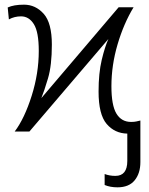

<svg xmlns="http://www.w3.org/2000/svg" viewBox="-20 -563 640 822"><path d="M483 239Q532 239 556.5 209Q581 179 581 131V-47Q572 -45 563.5 -43Q555 -41 541 -41Q500 -41 478.5 -76.5Q457 -112 457 -194Q457 -284 483.5 -373.5Q510 -463 552 -532H488L157 -143Q169 -172 185.5 -227.5Q202 -283 202 -372Q202 -465 167 -504Q132 -543 83 -543Q39 -543 13 -531L18 -480Q42 -493 70 -493Q104 -493 125 -459.5Q146 -426 146 -345Q146 -249 115.5 -152.5Q85 -56 43 0H106L444 -396Q429 -363 415.5 -306.5Q402 -250 402 -171Q402 -73 436.5 -32.5Q471 8 525 9V126Q525 190 474 190Q449 190 428 182V229Q452 239 483 239Z"/></svg>

Font: Noto Sans Mono UI Light
Style: Regular
Weight: 300
Designer: Monotype Design team
Foundry: Monotype Imaging Inc.
Version: 1.000